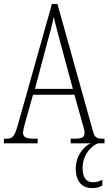

<svg xmlns="http://www.w3.org/2000/svg" viewBox="-21 -734 555 983"><path d="M-1 0H172V-24H150C109 -24 97 -35 97 -54C97 -70 108 -107 115 -132L148 -249H360L397 -117C404 -93 412 -65 412 -55C412 -33 402 -24 361 -24H341V0H443C410 14 367 60 367 130C367 200 403 229 451 229C472 229 487 225 503 216V186C485 196 472 199 454 199C422 199 402 177 402 126C402 63 441 16 480 0H514V-24H506C473 -24 463 -31 455 -62L273 -714H245L74 -107C55 -37 46 -24 13 -24H-1ZM158 -279 218 -505C233 -561 248 -612 254 -647C262 -613 275 -564 295 -490L352 -279Z"/></svg>

Font: Noto Serif Sinhala ExtraCondensed ExtraLight
Style: Regular
Weight: 200
Width: 2
Designer: Jelle Bosma - Monotype Design Team
Foundry: Monotype Imaging Inc.
Version: Version 2.007